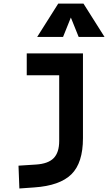

<svg xmlns="http://www.w3.org/2000/svg" viewBox="-20 -815 626 1069"><path d="M87.9 234.4 83 107.4 180.7 101.1Q248.5 96.7 279.1 65.2Q309.6 33.7 309.6 -30.3V-187.5H441.9V-45.9Q441.9 92.3 377.4 155.5Q313 218.8 170.9 228.5ZM128.9 -396V-517.6H317.4V-396ZM309.6 -170.9V-517.6H441.9V-170.9ZM187 -609.4 304.2 -794.9H444.8L562 -609.4H418L369.6 -729.5H379.4L331.1 -609.4Z"/></svg>

Font: Cascadia Code
Style: Regular
Weight: 400
Monospace: yes
Designer: Aaron Bell
Foundry: Saja Typeworks
Version: Version 2106.017